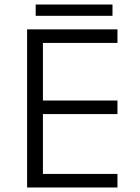

<svg xmlns="http://www.w3.org/2000/svg" viewBox="-20 -830 620 850"><path d="M500 -700V-640H170V-385H500V-325H170V-60H500V0H100V-700ZM138 -810H478V-760H138Z"/></svg>

Font: Goli Light
Style: Regular
Weight: 300
Designer: jaikishan Patel
Foundry: MagicType
Version: Version 1.000